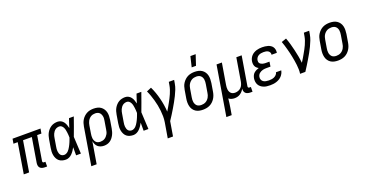

<svg xmlns="http://www.w3.org/2000/svg" viewBox="-41 -1605 5081 2672"><g transform="rotate(-20 2500.0 -269.5)"><path d="M393 8H361Q341 8 322 3Q303 -2 290 -15Q277 -28 273.5 -47.5Q270 -67 273 -87L333 -450H203L129 0H50L124 -450H61L73 -520H487L475 -450H412L352 -87Q351 -82 352 -77Q353 -72 355.5 -68.5Q358 -65 363 -63.5Q368 -62 373 -62H393Z M673 8Q646 8 620 1Q594 -6 574.5 -22Q555 -38 543 -61.5Q531 -85 526 -111Q521 -137 522 -164.5Q523 -192 528 -219L548 -339Q552 -363 559 -386.5Q566 -410 578 -431.5Q590 -453 607.5 -472Q625 -491 646.5 -504Q668 -517 692.5 -522.5Q717 -528 740 -528Q767 -528 790 -516Q813 -504 828 -483.5Q843 -463 851.5 -439Q860 -415 866 -389L867 -392Q877 -424 887.5 -456Q898 -488 909 -520H980Q956 -453 932.5 -386Q909 -319 883 -252Q887 -189 889.5 -126Q892 -63 896 0H825Q825 -30 825 -60Q825 -90 825 -120Q813 -97 798 -75Q783 -53 764.5 -34Q746 -15 722 -3.5Q698 8 673 8ZM674 -62Q689 -62 705 -70Q721 -78 732.5 -89.5Q744 -101 753.5 -115Q763 -129 771 -143.5Q779 -158 786.5 -173Q794 -188 800 -203Q806 -218 812 -233.5Q818 -249 823 -264Q823 -284 821.5 -303.5Q820 -323 817.5 -342.5Q815 -362 811 -380.5Q807 -399 798.5 -416Q790 -433 775.5 -445.5Q761 -458 741 -458Q726 -458 710 -453.5Q694 -449 681 -439Q668 -429 658 -415.5Q648 -402 641.5 -387.5Q635 -373 631 -358Q627 -343 625 -328L605 -208Q602 -192 600.5 -175.5Q599 -159 600.5 -143.5Q602 -128 606.5 -113Q611 -98 620 -86Q629 -74 643.5 -68Q658 -62 674 -62Z M1051 215H972L1064 -339Q1068 -364 1076 -388.5Q1084 -413 1098 -435.5Q1112 -458 1132 -476.5Q1152 -495 1175.5 -507Q1199 -519 1224 -523.5Q1249 -528 1273 -528Q1302 -528 1329.5 -522Q1357 -516 1379 -500.5Q1401 -485 1416 -462.5Q1431 -440 1437.5 -413.5Q1444 -387 1443 -358Q1442 -329 1438 -301L1418 -181Q1414 -158 1407.5 -135.5Q1401 -113 1390 -91.5Q1379 -70 1364 -51Q1349 -32 1328.5 -18Q1308 -4 1285 2Q1262 8 1239 8Q1213 8 1189 0.5Q1165 -7 1147 -23Q1129 -39 1119 -61.5Q1109 -84 1105 -109ZM1208 -62Q1224 -62 1240.5 -65.5Q1257 -69 1272 -78Q1287 -87 1299 -100Q1311 -113 1320 -128.5Q1329 -144 1333.5 -160Q1338 -176 1340 -192L1360 -312Q1363 -329 1364.5 -346.5Q1366 -364 1363 -380.5Q1360 -397 1353 -412Q1346 -427 1334.5 -437.5Q1323 -448 1307 -453Q1291 -458 1274 -458Q1258 -458 1241 -454.5Q1224 -451 1209 -442Q1194 -433 1182 -420Q1170 -407 1161.5 -391.5Q1153 -376 1148.5 -360Q1144 -344 1141 -328L1123 -217Q1120 -199 1118.5 -181Q1117 -163 1119 -146Q1121 -129 1127.5 -113Q1134 -97 1145.5 -85Q1157 -73 1173.5 -67.5Q1190 -62 1208 -62Z M1673 8Q1646 8 1620 1Q1594 -6 1574.5 -22Q1555 -38 1543 -61.5Q1531 -85 1526 -111Q1521 -137 1522 -164.5Q1523 -192 1528 -219L1548 -339Q1552 -363 1559 -386.5Q1566 -410 1578 -431.5Q1590 -453 1607.5 -472Q1625 -491 1646.5 -504Q1668 -517 1692.5 -522.5Q1717 -528 1740 -528Q1767 -528 1790 -516Q1813 -504 1828 -483.5Q1843 -463 1851.5 -439Q1860 -415 1866 -389L1867 -392Q1877 -424 1887.5 -456Q1898 -488 1909 -520H1980Q1956 -453 1932.5 -386Q1909 -319 1883 -252Q1887 -189 1889.5 -126Q1892 -63 1896 0H1825Q1825 -30 1825 -60Q1825 -90 1825 -120Q1813 -97 1798 -75Q1783 -53 1764.5 -34Q1746 -15 1722 -3.5Q1698 8 1673 8ZM1674 -62Q1689 -62 1705 -70Q1721 -78 1732.5 -89.5Q1744 -101 1753.5 -115Q1763 -129 1771 -143.5Q1779 -158 1786.5 -173Q1794 -188 1800 -203Q1806 -218 1812 -233.5Q1818 -249 1823 -264Q1823 -284 1821.5 -303.5Q1820 -323 1817.5 -342.5Q1815 -362 1811 -380.5Q1807 -399 1798.5 -416Q1790 -433 1775.5 -445.5Q1761 -458 1741 -458Q1726 -458 1710 -453.5Q1694 -449 1681 -439Q1668 -429 1658 -415.5Q1648 -402 1641.5 -387.5Q1635 -373 1631 -358Q1627 -343 1625 -328L1605 -208Q1602 -192 1600.5 -175.5Q1599 -159 1600.5 -143.5Q1602 -128 1606.5 -113Q1611 -98 1620 -86Q1629 -74 1643.5 -68Q1658 -62 1674 -62Z M2104 215 2142 -11Q2149 -55 2148.5 -97.5Q2148 -140 2143.5 -182Q2139 -224 2131 -264.5Q2123 -305 2111.5 -345Q2100 -385 2086.5 -423.5Q2073 -462 2056 -498L2126 -528Q2148 -483 2164.5 -436Q2181 -389 2193.5 -340Q2206 -291 2214 -240.5Q2222 -190 2225 -138Q2241 -164 2256.5 -190.5Q2272 -217 2287 -244.5Q2302 -272 2316 -299Q2330 -326 2342 -354Q2354 -382 2363.5 -410.5Q2373 -439 2378 -468L2387 -520H2466L2457 -468Q2450 -426 2434 -385.5Q2418 -345 2398.5 -305.5Q2379 -266 2357.5 -227.5Q2336 -189 2313 -150.5Q2290 -112 2266.5 -74.5Q2243 -37 2218 0L2182 215Z M2703 8Q2674 8 2646.5 2Q2619 -4 2596.5 -19Q2574 -34 2559 -56.5Q2544 -79 2537.5 -106Q2531 -133 2531 -161.5Q2531 -190 2536 -219L2556 -339Q2560 -364 2568 -389Q2576 -414 2591 -436.5Q2606 -459 2626 -477.5Q2646 -496 2670 -507.5Q2694 -519 2719.5 -523.5Q2745 -528 2770 -528Q2799 -528 2826.5 -522Q2854 -516 2876.5 -501Q2899 -486 2914.5 -463.5Q2930 -441 2936.5 -414Q2943 -387 2942.5 -358.5Q2942 -330 2938 -301L2918 -181Q2914 -156 2905.5 -131Q2897 -106 2882.5 -83.5Q2868 -61 2848 -42.5Q2828 -24 2804 -12.5Q2780 -1 2754 3.5Q2728 8 2703 8ZM2704 -62Q2720 -62 2737 -65.5Q2754 -69 2769.5 -77.5Q2785 -86 2797.5 -99Q2810 -112 2819 -127.5Q2828 -143 2833 -159.5Q2838 -176 2840 -192L2860 -312Q2863 -330 2864 -347.5Q2865 -365 2862.5 -381.5Q2860 -398 2852.5 -413Q2845 -428 2832.5 -438.5Q2820 -449 2804 -453.5Q2788 -458 2770 -458Q2754 -458 2736.5 -454.5Q2719 -451 2704 -442.5Q2689 -434 2676 -421Q2663 -408 2654 -392.5Q2645 -377 2640.5 -360.5Q2636 -344 2633 -328L2613 -208Q2610 -190 2609 -172.5Q2608 -155 2611 -138.5Q2614 -122 2621.5 -107Q2629 -92 2641 -81.5Q2653 -71 2669.5 -66.5Q2686 -62 2704 -62ZM2755 -600 2792 -754H2870L2819 -600Z M2972 215 3094 -520H3173L3121 -208Q3118 -191 3117 -174Q3116 -157 3118 -140.5Q3120 -124 3126.5 -109Q3133 -94 3144.5 -83Q3156 -72 3171.5 -67Q3187 -62 3204 -62Q3227 -62 3250.5 -70.5Q3274 -79 3291.5 -96.5Q3309 -114 3318 -137Q3327 -160 3331 -183L3387 -520H3466L3394 -87Q3393 -82 3394 -77Q3395 -72 3397.5 -68.5Q3400 -65 3405 -63.5Q3410 -62 3415 -62H3436L3435 8H3403Q3384 8 3365.5 3Q3347 -2 3334 -14Q3321 -26 3316.5 -44.5Q3312 -63 3314 -82Q3304 -62 3289 -45Q3274 -28 3255 -15.5Q3236 -3 3214.5 2.5Q3193 8 3172 8Q3148 8 3125.5 1.5Q3103 -5 3086 -20Q3083 12 3078.5 44Q3074 76 3069 108L3051 215Z M3698 8Q3673 8 3648 5Q3623 2 3601 -7Q3579 -16 3560.5 -31Q3542 -46 3531 -66.5Q3520 -87 3517 -111.5Q3514 -136 3518 -161Q3522 -181 3530.5 -200.5Q3539 -220 3555 -234Q3571 -248 3590 -257.5Q3609 -267 3629 -273Q3613 -281 3600 -293Q3587 -305 3580 -321Q3573 -337 3571.5 -355.5Q3570 -374 3573 -393Q3576 -414 3585.5 -434Q3595 -454 3610 -470.5Q3625 -487 3645 -498.5Q3665 -510 3685.5 -516.5Q3706 -523 3727.5 -525.5Q3749 -528 3770 -528Q3792 -528 3813 -525.5Q3834 -523 3854.5 -517Q3875 -511 3892.5 -500Q3910 -489 3921.5 -472.5Q3933 -456 3937.5 -435Q3942 -414 3939 -392L3937 -385H3859L3860 -388Q3863 -406 3854.5 -421Q3846 -436 3831.5 -444.5Q3817 -453 3799.5 -455.5Q3782 -458 3764 -458Q3746 -458 3727.5 -454.5Q3709 -451 3692 -441.5Q3675 -432 3664 -415.5Q3653 -399 3650 -381Q3648 -369 3649.5 -357Q3651 -345 3658 -336Q3665 -327 3675 -321Q3685 -315 3696.5 -311.5Q3708 -308 3720 -306.5Q3732 -305 3744 -305H3800L3789 -235H3733Q3719 -235 3704.5 -234Q3690 -233 3676 -229.5Q3662 -226 3648.5 -219.5Q3635 -213 3623.5 -203.5Q3612 -194 3604.5 -180.5Q3597 -167 3595 -153Q3591 -131 3599 -111.5Q3607 -92 3623.5 -81Q3640 -70 3661 -66Q3682 -62 3704 -62Q3723 -62 3743 -64.5Q3763 -67 3782 -75.5Q3801 -84 3816 -100Q3831 -116 3834 -135H3912V-134Q3908 -112 3897 -90.5Q3886 -69 3869.5 -52Q3853 -35 3832 -23Q3811 -11 3788 -4Q3765 3 3742.5 5.5Q3720 8 3698 8Z M4142 0Q4147 -33 4146 -66Q4145 -99 4141.5 -131.5Q4138 -164 4132.5 -195.5Q4127 -227 4121 -258.5Q4115 -290 4107.5 -321Q4100 -352 4091.5 -383Q4083 -414 4074 -444Q4065 -474 4054 -503L4126 -528Q4144 -481 4157.5 -433Q4171 -385 4182.5 -336Q4194 -287 4203.5 -237Q4213 -187 4218 -136Q4236 -162 4251.5 -189Q4267 -216 4282.5 -243Q4298 -270 4313 -297.5Q4328 -325 4340.5 -353Q4353 -381 4363 -410Q4373 -439 4378 -468L4387 -520H4466L4457 -468Q4450 -427 4434 -386Q4418 -345 4399 -305.5Q4380 -266 4358.5 -227.5Q4337 -189 4314 -151Q4291 -113 4268 -75Q4245 -37 4220 0Z M4703 8Q4674 8 4646.5 2Q4619 -4 4596.5 -19Q4574 -34 4559 -56.5Q4544 -79 4537.5 -106Q4531 -133 4531 -161.5Q4531 -190 4536 -219L4556 -339Q4560 -364 4568 -389Q4576 -414 4591 -436.5Q4606 -459 4626 -477.5Q4646 -496 4670 -507.5Q4694 -519 4719.5 -523.5Q4745 -528 4770 -528Q4799 -528 4826.5 -522Q4854 -516 4876.5 -501Q4899 -486 4914.5 -463.5Q4930 -441 4936.5 -414Q4943 -387 4942.5 -358.5Q4942 -330 4938 -301L4918 -181Q4914 -156 4905.5 -131Q4897 -106 4882.5 -83.5Q4868 -61 4848 -42.5Q4828 -24 4804 -12.5Q4780 -1 4754 3.5Q4728 8 4703 8ZM4704 -62Q4720 -62 4737 -65.5Q4754 -69 4769.5 -77.5Q4785 -86 4797.5 -99Q4810 -112 4819 -127.5Q4828 -143 4833 -159.5Q4838 -176 4840 -192L4860 -312Q4863 -330 4864 -347.5Q4865 -365 4862.5 -381.5Q4860 -398 4852.5 -413Q4845 -428 4832.5 -438.5Q4820 -449 4804 -453.5Q4788 -458 4770 -458Q4754 -458 4736.5 -454.5Q4719 -451 4704 -442.5Q4689 -434 4676 -421Q4663 -408 4654 -392.5Q4645 -377 4640.5 -360.5Q4636 -344 4633 -328L4613 -208Q4610 -190 4609 -172.5Q4608 -155 4611 -138.5Q4614 -122 4621.5 -107Q4629 -92 4641 -81.5Q4653 -71 4669.5 -66.5Q4686 -62 4704 -62Z"/></g></svg>

Font: Iosevka Oblique
Style: Regular
Weight: 400
Italic angle: -9°
Monospace: yes
Designer: Belleve Invis
Foundry: Belleve Invis
Version: Version 32.5.0; ttfautohint (v1.8.4)